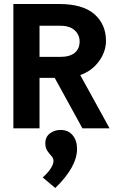

<svg xmlns="http://www.w3.org/2000/svg" viewBox="-20 -643 590 962"><path d="M47 0V-623H275Q395 -623 453 -572Q511 -521 511 -438Q511 -384 475.5 -335.5Q440 -287 382 -267L529 0H393L254 -253H178V0ZM178 -358H282Q330 -358 354.5 -378.5Q379 -399 379 -435Q379 -468 354.5 -491Q330 -514 281 -514H178ZM257 299 194 246Q221 222 234.5 200.5Q248 179 248 164Q248 150 237.5 138.5Q227 127 217 112.5Q207 98 207 75Q207 43 230 25.5Q253 8 283 8Q322 8 344 34.5Q366 61 366 103Q366 193 257 299Z"/></svg>

Font: Inconsolata SemiExpanded ExtraBold
Style: Regular
Weight: 800
Width: 6
Monospace: yes
Designer: Raph Levien, Cyreal, Brenton Simpson
Foundry: Raph Levien, Cyreal, Google
Version: Version 3.001; ttfautohint (v1.8.2.53-6de2)